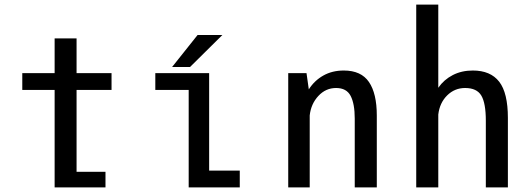

<svg xmlns="http://www.w3.org/2000/svg" viewBox="-20 -820 2320 840"><path d="M315 -68.5H441.5V0H219V-426.5H77.5V-500H219V-652H315V-500H468V-426.5H315Z M733 -527 844.5 -667H953L811.5 -527ZM895 -73.5H1029V0H805.5V-426.5H659.5V-500H895Z M1241 0V-500H1321L1331 -429Q1355.5 -467.5 1394.5 -489.5Q1433.5 -511.5 1484 -511.5Q1560 -511.5 1594.2 -461.2Q1628.5 -411 1628.5 -314.5V0H1532V-301Q1532 -366 1514 -400.5Q1496 -435 1450.5 -435Q1405 -435 1372.8 -400.2Q1340.5 -365.5 1335 -315V0Z M1801 0V-800H1897.5V-436Q1922 -471.5 1960.8 -491.5Q1999.5 -511.5 2048.5 -511.5Q2126 -511.5 2164 -462.5Q2202 -413.5 2202 -304V0H2105.5V-292Q2105.5 -368.5 2085.8 -401.8Q2066 -435 2015 -435Q1969 -435 1936.2 -402.5Q1903.5 -370 1897.5 -319V0Z"/></svg>

Font: League Mono Narrow
Style: Regular
Weight: 400
Width: 3
Designer: Tyler Finck
Foundry: The League of Moveable Type / Tyler Finck
Version: Version 2.210